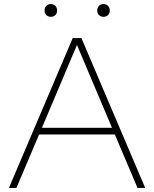

<svg xmlns="http://www.w3.org/2000/svg" viewBox="-20 -928 761 948"><path d="M24 0 339 -740H382L697 0H659L547 -264H173L61 0ZM187 -297H533L360 -706ZM491 -845Q477.5 -845 468.8 -853.5Q460 -862 460 -876Q460 -890.5 468.8 -899.2Q477.5 -908 491 -908Q504.5 -908 513.2 -899.2Q522 -890.5 522 -876Q522 -862 513.2 -853.5Q504.5 -845 491 -845ZM231 -845Q217.5 -845 208.8 -853.5Q200 -862 200 -876Q200 -890.5 208.8 -899.2Q217.5 -908 231 -908Q244.5 -908 253.2 -899.2Q262 -890.5 262 -876Q262 -862 253.2 -853.5Q244.5 -845 231 -845Z"/></svg>

Font: Encode Sans Expanded Expanded Thin
Style: Regular
Weight: 100
Width: 7
Designer: Multiple Designers
Foundry: Impallari Type
Version: Version 3.000; ttfautohint (v1.8.3) -l 8 -r 50 -G 200 -x 14 